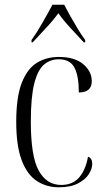

<svg xmlns="http://www.w3.org/2000/svg" viewBox="-20 -786 443 816"><path d="M230 10Q178 10 137 -16.5Q96 -43 72.5 -104Q49 -165 49 -268Q49 -374 72.5 -434Q96 -494 136.5 -519Q177 -544 230 -544Q297 -544 333.5 -513.5Q370 -483 370 -441Q370 -393 315 -393Q315 -463 296.5 -498.5Q278 -534 230 -534Q193 -534 166.5 -511Q140 -488 125.5 -430.5Q111 -373 111 -269Q111 -122 144.5 -61Q178 0 240 0Q289 0 316.5 -32Q344 -64 354 -120Q372 -114 372 -90Q372 -69 357.5 -46Q343 -23 311.5 -6.5Q280 10 230 10ZM114 -616Q135 -645 160 -688.5Q185 -732 203 -766H253Q264 -744 279.5 -716.5Q295 -689 311 -662.5Q327 -636 342 -616V-606H336Q312 -632 280 -666.5Q248 -701 228 -730Q205 -698 176 -667.5Q147 -637 119 -606H114Z"/></svg>

Font: Noto Serif Display Condensed Light
Style: Regular
Weight: 300
Width: 3
Designer: Monotype Design Team
Foundry: Monotype Imaging Inc.
Version: Version 2.009